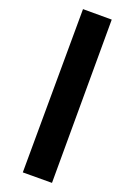

<svg xmlns="http://www.w3.org/2000/svg" viewBox="-20 -367 295 421"><path d="M94 34 30 11 162 -347 225 -324Z"/></svg>

Font: RIT Keram
Style: Bold
Weight: 700
Designer: Sanesh MV
Version: Version 1.0